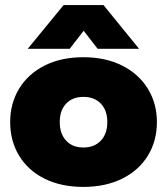

<svg xmlns="http://www.w3.org/2000/svg" viewBox="-20 -720 657 755"><path d="M230 -700H387L527 -528H364L309 -599L254 -528H89ZM20 -240Q20 -313 55 -371Q90 -429 155 -462Q220 -495 308 -495Q395 -495 460.5 -462Q526 -429 561.5 -371Q597 -313 597 -240Q597 -166 561.5 -108Q526 -50 460.5 -17.5Q395 15 308 15Q220 15 155 -17.5Q90 -50 55 -108Q20 -166 20 -240ZM402 -240Q402 -286 376.5 -312.5Q351 -339 308 -339Q265 -339 240 -312.5Q215 -286 215 -240Q215 -194 240 -167Q265 -140 308 -140Q351 -140 376.5 -167Q402 -194 402 -240Z"/></svg>

Font: Readiness ExtraBold
Style: Regular
Weight: 800
Designer: Katatrad Team
Foundry: CadsonDemak
Version: Version 1.00;January 16, 2020;FontCreator 12.0.0.2550 64-bit